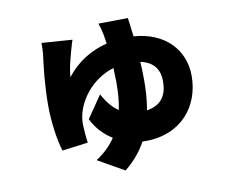

<svg xmlns="http://www.w3.org/2000/svg" viewBox="-80 -745 1160 949"><g transform="rotate(-10 500.0 -271.0)"><path d="M618 -641 470 -639C477 -618 482 -601 486 -580L493 -535C417 -516 342 -474 288 -402C291 -451 303 -488 312 -523C316 -536 322 -562 330 -583L176 -594C177 -581 176 -556 174 -537C167 -484 155 -388 155 -285C155 -204 167 -113 186 -52L316 -69C312 -91 308 -146 308 -159C308 -171 308 -178 310 -192C321 -274 390 -375 505 -410L507 -337C507 -296 505 -249 495 -201C463 -222 438 -255 417 -293L341 -182C365 -133 401 -96 442 -71C419 -36 387 -4 344 24L476 99C523 62 558 19 583 -27H598C782 -27 879 -156 879 -305C879 -436 786 -536 630 -547ZM641 -417C709 -403 735 -359 735 -304C735 -235 707 -187 632 -175C641 -225 644 -275 644 -323C644 -355 643 -387 641 -417Z"/></g></svg>

Font: Noto Sans HK Black
Style: Regular
Weight: 900
Designer: Ryoko NISHIZUKA 西塚涼子 (kana, bopomofo & ideographs); Paul D. Hunt (Latin, Greek & Cyrillic); Sandoll Communications 산돌커뮤니
Foundry: Adobe
Version: Version 2.004;hotconv 1.0.118;makeotfexe 2.5.65603